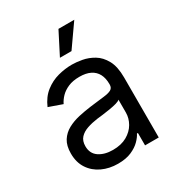

<svg xmlns="http://www.w3.org/2000/svg" viewBox="-180 -865 924 996"><g transform="rotate(-30 282.0 -367.5)"><path d="M237.3 12.7Q185.5 12.7 143.1 -7.1Q100.6 -26.9 75.7 -64.5Q50.8 -102.1 50.8 -155.3Q50.8 -202.1 69.3 -231.2Q87.9 -260.3 118.9 -277.1Q149.9 -293.9 187.3 -302.2Q224.6 -310.5 262.7 -315.4Q312.5 -321.8 343.8 -325.2Q375 -328.6 389.6 -336.9Q404.3 -345.2 404.3 -365.2V-368.2Q404.3 -403.3 391.4 -428Q378.4 -452.6 352.5 -465.6Q326.7 -478.5 288.1 -478.5Q248 -478.5 220 -466.3Q191.9 -454.1 173.8 -435.3Q155.8 -416.5 146.5 -396.5L66.4 -424.8Q87.9 -474.6 123.8 -502.4Q159.7 -530.3 201.9 -541.5Q244.1 -552.7 285.2 -552.7Q311.5 -552.7 345.7 -546.6Q379.9 -540.5 412.4 -521.2Q444.8 -502 466.1 -463.1Q487.3 -424.3 487.3 -359.4V0H405.3V-74.2H399.4Q391.1 -56.6 371.1 -36.4Q351.1 -16.1 318.1 -1.7Q285.2 12.7 237.3 12.7ZM250 -62.5Q299.8 -62.5 334.2 -82Q368.7 -101.6 386.5 -132.6Q404.3 -163.6 404.3 -197.3V-274.4Q398.9 -268.1 380.9 -262.9Q362.8 -257.8 339.4 -253.9Q315.9 -250 293.9 -247.3Q272 -244.6 258.8 -243.2Q226.1 -238.8 197.8 -229.2Q169.4 -219.7 152.1 -201.2Q134.8 -182.6 134.8 -150.4Q134.8 -106.9 167.2 -84.7Q199.7 -62.5 250 -62.5ZM250 -614.3 318.4 -748H413.1L319.3 -614.3Z"/></g></svg>

Font: Inter V
Style: Weight 400 Optical size 14.0
Weight: 400
Designer: Rasmus Andersson
Foundry: rsms
Version: Version 4.000;git-4fc901f